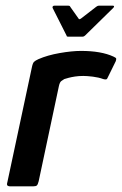

<svg xmlns="http://www.w3.org/2000/svg" viewBox="-20 -655 429 675"><path d="M265 -476Q336 -476 379 -456Q388 -452 388.5 -449Q389 -446 387 -440L360 -385Q357 -377 353.5 -376Q350 -375 343 -377Q327 -383 306.5 -385.5Q286 -388 273 -388Q257 -388 244 -386Q231 -384 221.5 -381.5Q212 -379 206 -377Q201 -374 195.5 -370Q190 -366 187 -352L116 -18Q113 -6 109.5 -3Q106 0 98 0H14Q10 0 6.5 -2.5Q3 -5 6 -15L92 -418Q95 -433 99.5 -437.5Q104 -442 115 -447Q147 -461 190 -468.5Q233 -476 265 -476ZM220 -526Q214 -526 214 -530L165 -627Q164 -630 165.5 -632.5Q167 -635 171 -635H220Q226 -635 227 -631L256 -590Q258 -585 265 -590L318 -631Q323 -635 327 -635H377Q381 -635 381 -632.5Q381 -630 378 -627L279 -530Q275 -526 270 -526Z"/></svg>

Font: Glory Thin SemiBold
Style: Italic
Weight: 600
Italic angle: -12°
Version: Version 1.011